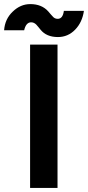

<svg xmlns="http://www.w3.org/2000/svg" viewBox="-74 -918 430 938"><path d="M73 0H207V-700H73ZM209 -737Q258 -737 293 -773Q328 -809 336 -865H238Q233 -826 208 -826Q193 -826 184 -837Q179 -842 173.5 -848.5Q168 -855 162 -862Q130 -898 74 -898Q26 -898 -12 -861Q-50 -825 -54 -770H44Q53 -809 78 -809Q92 -809 103 -798Q108 -793 113 -786.5Q118 -780 124 -773Q153 -737 209 -737Z"/></svg>

Font: Unageo
Style: Bold
Weight: 700
Designer: Richard Sepsi
Foundry: Richard Sepsi
Version: Version 2.000